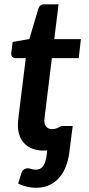

<svg xmlns="http://www.w3.org/2000/svg" viewBox="-20 -690 412 890"><path d="M199 7 197 24C193.7 50 188.1 68.6 180.2 79.8C172.4 90.9 161 96.5 146 96.5C137.3 96.5 130.1 95.4 124.2 93.2C118.4 91.1 113.2 90 108.5 90C103.8 90 98.5 91.6 92.5 94.8C86.5 97.9 82 104 79 113L64 161C78 167.7 92 172.6 106 175.8C120 178.9 133.3 180.5 146 180.5C171 180.5 192.7 176 211 167C229.3 158 244.8 145.8 257.2 130.5C269.8 115.2 279.6 97.6 286.8 77.8C293.9 57.9 298.8 37 301.5 15L317 -106H268C265.3 -106 262.7 -105.2 260 -103.8C257.3 -102.2 254.2 -100.6 250.8 -98.8C247.2 -96.9 243.2 -95.2 238.5 -93.8C233.8 -92.2 228 -91.5 221 -91.5C209.7 -91.5 200.9 -95.2 194.8 -102.5C188.6 -109.8 185.5 -119.8 185.5 -132.5C185.5 -133.2 185.6 -134.4 185.8 -136.2C185.9 -138.1 186.2 -141.2 186.8 -145.8C187.2 -150.2 188 -156.5 189 -164.5C190 -172.5 191.3 -183.3 193 -197L220.5 -420.5H345L355 -508.5H231.5L251.5 -670H185C178 -670 172.2 -668.2 167.5 -664.5C162.8 -660.8 159.5 -655.7 157.5 -649L116 -509L38.5 -495.5L32.5 -446.5C31.5 -437.8 32.9 -431.3 36.8 -427C40.6 -422.7 45.3 -420.5 51 -420.5H99.5L71 -190.5C69 -174.5 67.4 -161.4 66.2 -151.2C65.1 -141.1 64.2 -132.9 63.8 -126.8C63.2 -120.6 63 -115.9 63 -112.8V-104.5C64.3 -68.8 75.6 -41.2 96.8 -21.5C117.9 -1.8 146.7 8 183 8C185.7 8 188.3 7.9 191 7.8C193.7 7.6 196.3 7.3 199 7Z"/></svg>

Font: Lato
Style: Bold Italic
Weight: 700
Italic angle: -7°
Designer: Lukasz Dziedzic
Foundry: tyPoland Lukasz Dziedzic
Version: Version 2.007; 2014-02-27